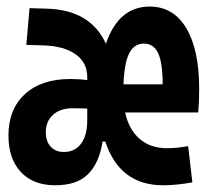

<svg xmlns="http://www.w3.org/2000/svg" viewBox="-20 -547 626 577"><path d="M146 9.8Q80.1 9.8 42.7 -30Q5.4 -69.8 5.4 -139.6Q5.4 -218.8 54.9 -264.2Q104.5 -309.6 190.9 -309.6Q218.3 -309.6 242.2 -306.2V-315.4Q242.2 -358.9 207.3 -383.8Q172.4 -408.7 109.9 -410.6L59.1 -412.1L68.8 -522.5L119.6 -521Q252 -517.6 298.3 -415.5Q336.4 -527.3 429.7 -527.3Q501 -527.3 539.8 -462.4Q578.6 -397.5 578.6 -279.3Q578.6 -261.7 577.9 -243.2Q577.1 -224.6 575.7 -209H356Q367.2 -157.7 399.7 -129.6Q432.1 -101.6 481.9 -101.6Q512.2 -101.6 545.4 -107.9L558.1 1Q537.6 4.9 514.6 7.3Q491.7 9.8 470.2 9.8Q339.8 9.8 296.4 -121.6H288.1Q278.8 -58.6 245.4 -24.4Q211.9 9.8 146 9.8ZM242.2 -186V-186.5V-220.7Q232.4 -221.2 221.4 -221.4Q210.4 -221.7 198.7 -221.7Q161.1 -221.7 139.4 -202.1Q117.7 -182.6 117.7 -149.4Q117.7 -122.1 132.3 -106.2Q147 -90.3 171.9 -90.3Q205.1 -90.3 223.6 -115.2Q242.2 -140.1 242.2 -185.5ZM351.1 -293.5H468.8Q468.8 -358.4 455.3 -387.2Q441.9 -416 412.1 -416Q383.3 -416 368.4 -387Q353.5 -357.9 351.1 -293.5Z"/></svg>

Font: CaskaydiaCove NFP SemiBold
Style: Regular
Weight: 600
Designer: Aaron Bell
Foundry: Saja Typeworks
Version: Version 2111.001; VTT 6.35;Nerd Fonts 3.1.1